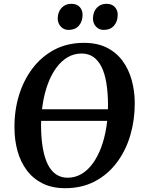

<svg xmlns="http://www.w3.org/2000/svg" viewBox="-20 -978 757 1008"><path d="M130 -343.5 131.5 -404.5H586.5L584.5 -343.5ZM322 10Q253.5 10 203.5 -15Q153.5 -40 120.8 -83.8Q88 -127.5 72 -185Q56 -242.5 56 -307.5Q55 -395.5 79 -475.5Q103 -555.5 150 -618Q197 -680.5 265 -716.8Q333 -753 421 -753Q490.5 -753 540.5 -728Q590.5 -703 623 -659Q655.5 -615 671.2 -558.5Q687 -502 687.5 -439Q688 -350 664.5 -269.2Q641 -188.5 594.2 -125.8Q547.5 -63 479.2 -26.5Q411 10 322 10ZM335 -45Q375 -45 408.5 -65Q442 -85 468 -121.2Q494 -157.5 511.8 -205.8Q529.5 -254 538.5 -311.2Q547.5 -368.5 547 -430.5Q546.5 -494 538.2 -543.2Q530 -592.5 513 -626.8Q496 -661 470 -679Q444 -697 408 -697Q368 -697 334.5 -677Q301 -657 275 -621.2Q249 -585.5 231.2 -537.5Q213.5 -489.5 204.5 -433Q195.5 -376.5 195.5 -315.5Q196 -251 204.8 -200.8Q213.5 -150.5 230.5 -115.8Q247.5 -81 273.8 -63Q300 -45 335 -45ZM339 -821Q315 -821 298.8 -838.8Q282.5 -856.5 283 -882.5Q284 -916.5 303.8 -937.2Q323.5 -958 354 -958Q383.5 -958 398.8 -941Q414 -924 413.5 -899Q413 -864.5 393.8 -842.8Q374.5 -821 339 -821ZM524 -821Q499.5 -821 483.5 -838.8Q467.5 -856.5 468 -882.5Q469 -916.5 488.5 -937.2Q508 -958 538.5 -958Q567.5 -958 583 -941Q598.5 -924 598 -899Q597.5 -864.5 578.2 -842.8Q559 -821 524 -821Z"/></svg>

Font: Merriweather SemiBold
Style: Italic
Weight: 600
Italic angle: -7.8°
Version: Version 2.101